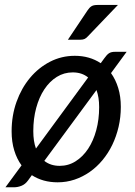

<svg xmlns="http://www.w3.org/2000/svg" viewBox="-20 -746 558 793"><path d="M2.5 0ZM218 7Q157 7 111.5 -22.5L96 -1Q84.5 15 69 21.2Q53.5 27.5 38 27.5H2.5L69 -63Q49.5 -89.5 38.8 -124.8Q28 -160 28 -204Q28 -268.5 48.2 -325.2Q68.5 -382 103.8 -424.2Q139 -466.5 186.5 -491Q234 -515.5 289 -515.5Q350 -515.5 396 -485L411 -505.5Q416 -512.5 420.5 -517.5Q425 -522.5 429.8 -525.8Q434.5 -529 440.8 -530.5Q447 -532 455.5 -532H503L438.5 -444Q457.5 -417.5 468.2 -382.8Q479 -348 479 -304.5Q479 -262 469.8 -222.2Q460.5 -182.5 443.8 -147.8Q427 -113 403.2 -84.5Q379.5 -56 350.5 -35.8Q321.5 -15.5 288 -4.2Q254.5 7 218 7ZM117.5 -204.5Q117.5 -183.5 120.2 -165.5Q123 -147.5 128.5 -132.5L344 -426Q318.5 -447 280.5 -447Q244.5 -447 214.8 -428.5Q185 -410 163.2 -377.2Q141.5 -344.5 129.5 -300.2Q117.5 -256 117.5 -204.5ZM226.5 -61Q262.5 -61 292.2 -79.8Q322 -98.5 343.8 -131.2Q365.5 -164 377.5 -208.2Q389.5 -252.5 389.5 -303.5Q389.5 -324 386.8 -341.5Q384 -359 378.5 -374L163 -81.5Q189 -61 226.5 -61ZM467 -725.5 343.5 -596.5Q336.5 -588.5 329.5 -585.2Q322.5 -582 312.5 -582H260.5L341.5 -703Q349 -714.5 357.5 -720Q366 -725.5 382 -725.5Z"/></svg>

Font: Lato Medium
Style: Italic
Weight: 500
Italic angle: -7°
Designer: Lukasz Dziedzic
Foundry: tyPoland Lukasz Dziedzic
Version: Version 2.006; 2014-01-15